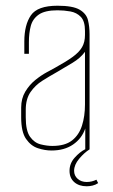

<svg xmlns="http://www.w3.org/2000/svg" viewBox="-20 -522 394 671"><path d="M160 4Q137 4 112.5 -4Q88 -12 71 -36.5Q54 -61 54 -112V-146Q54 -178 68.5 -202Q83 -226 103.5 -242.5Q124 -259 143.5 -269.5Q163 -280 172 -285Q212 -307 234.5 -323.5Q257 -340 267 -357.5Q277 -375 277 -400V-414Q277 -448 262.5 -463Q248 -478 226 -482Q204 -486 181 -486Q137 -486 115.5 -471Q94 -456 87.5 -431Q81 -406 81 -375V-334H65V-377Q65 -435 88 -468.5Q111 -502 181 -502Q235 -502 258.5 -488Q282 -474 287.5 -451.5Q293 -429 293 -402V0H278V-73Q266 -38 235.5 -17Q205 4 160 4ZM163 -12Q207 -12 231.5 -31Q256 -50 266.5 -83Q277 -116 277 -157V-341Q261 -319 233.5 -302.5Q206 -286 177 -269Q152 -255 127.5 -239.5Q103 -224 86.5 -200Q70 -176 70 -138V-112Q70 -65 85 -44Q100 -23 122 -17.5Q144 -12 163 -12ZM283 129Q256 129 239.5 114.5Q223 100 223 75Q223 49 241 29Q259 9 277 0H293Q274 12 256.5 33Q239 54 239 75Q239 92 251.5 103Q264 114 283 114Q301 114 317 106L323 118Q314 124 303.5 126.5Q293 129 283 129Z"/></svg>

Font: Alumni Sans Pinstripe
Style: Regular
Weight: 400
Designer: Robert E. Leuschke
Foundry: Robert E. Leuschke
Version: Version 1.010; ttfautohint (v1.8.4.7-5d5b)